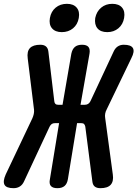

<svg xmlns="http://www.w3.org/2000/svg" viewBox="-80 -974 719 1004"><path d="M46 -26Q38 -8 24 1Q10 10 -9 10Q-47 10 -56.5 -8Q-66 -26 -50 -62L89 -355Q94 -366 96.5 -377.5Q99 -389 98 -400L65 -668Q60 -705 76.5 -722.5Q93 -740 131 -740Q150 -740 160.5 -731Q171 -722 173 -704L204 -444Q205 -435 210 -430.5Q215 -426 225 -426H247L293 -693Q298 -717 311.5 -728.5Q325 -740 349 -740Q373 -740 382.5 -728.5Q392 -717 388 -693L341 -426H363Q373 -426 380.5 -430.5Q388 -435 393 -445L514 -704Q522 -722 535.5 -731Q549 -740 567 -740Q605 -740 615 -722.5Q625 -705 607 -670L478 -402Q472 -391 470 -379.5Q468 -368 470 -357L510 -61Q515 -26 499 -8Q483 10 445 10Q426 10 415.5 1.5Q405 -7 403 -25L366 -312Q364 -321 359.5 -325.5Q355 -330 345 -330H323L275 -37Q271 -13 257.5 -1.5Q244 10 220 10Q196 10 186 -1.5Q176 -13 181 -37L229 -330H207Q197 -330 190.5 -325.5Q184 -321 179 -311ZM481 -806Q446 -806 429.5 -826Q413 -846 418 -880Q425 -914 449 -934Q473 -954 507 -954Q542 -954 558.5 -934Q575 -914 569 -880Q563 -846 539 -826Q515 -806 481 -806ZM243 -806Q209 -806 192 -826Q175 -846 181 -880Q187 -914 211 -934Q235 -954 270 -954Q304 -954 321 -934Q338 -914 332 -880Q326 -846 302 -826Q278 -806 243 -806Z"/></svg>

Font: Maple Mono
Style: Bold Italic
Weight: 700
Italic angle: -10°
Monospace: yes
Designer: subframe7536
Version: Version 7.000